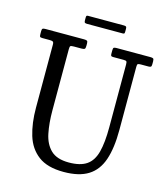

<svg xmlns="http://www.w3.org/2000/svg" viewBox="-129 -986 960 1101"><g transform="rotate(15 351.0 -435.5)"><path d="M518 -695H456.5Q447 -695 444.2 -698.2Q441.5 -701.5 441.5 -711.5V-730.5Q441.5 -743.5 445.5 -746.8Q449.5 -750 461.5 -750H662Q674.5 -750 679.2 -747Q684 -744 684 -730.5V-713.5Q684 -701 679.8 -698Q675.5 -695 665.5 -695H621Q607 -695 603 -692Q599 -689 599 -675.5V-300Q599 -192.5 575.2 -122.8Q551.5 -53 497.2 -19Q443 15 351.5 15Q255 15 201 -25.8Q147 -66.5 125.5 -137.5Q104 -208.5 104 -300V-674.5Q104 -689 98 -692Q92 -695 79 -695H36Q23.5 -695 21.2 -699.5Q19 -704 19 -716.5V-732.5Q19 -744.5 23.8 -747.2Q28.5 -750 40 -750H268.5Q280.5 -750 286 -747.2Q291.5 -744.5 291.5 -731.5V-717.5Q291.5 -702 286.8 -698.5Q282 -695 267.5 -695H224Q207.5 -695 203.2 -691.8Q199 -688.5 199 -672.5V-310Q199 -234 211.2 -174Q223.5 -114 259.5 -79.5Q295.5 -45 366.5 -45Q434.5 -45 472 -70.8Q509.5 -96.5 524.2 -152.8Q539 -209 539 -300V-672.5Q539 -687 535.5 -691Q532 -695 518 -695ZM245.5 -856V-872.5Q245.5 -879.5 247.2 -882.8Q249 -886 255.5 -886H468.5Q478 -886 481.8 -883.2Q485.5 -880.5 485.5 -870.5V-855Q485.5 -847 484 -843.5Q482.5 -840 474.5 -840H263Q253.5 -840 249.5 -842.8Q245.5 -845.5 245.5 -856Z"/></g></svg>

Font: Besley* Narrow
Style: Regular
Weight: 400
Width: 4
Designer: Owen Earl
Foundry: indestructible type*
Version: Version 3.000; ttfautohint (v1.8.3)